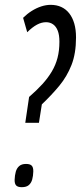

<svg xmlns="http://www.w3.org/2000/svg" viewBox="-20 -770 334 793"><path d="M84.4 -262.8 100.2 -369.6Q131.5 -396.8 154.8 -422.3Q178 -447.8 193.9 -474.5Q209.8 -501.2 217.6 -531.2Q225.4 -561.2 225.4 -597.4Q225.4 -625.7 218.5 -643.2Q211.7 -660.7 199.2 -669.5Q186.8 -678.3 170.2 -678.3Q151.6 -678.3 132.8 -668.2Q114 -658.2 92.4 -636.9L75.4 -696.4Q92.2 -713 111.3 -725Q130.4 -737 150.3 -743.5Q170.3 -750 189.4 -750Q213.8 -750 233.1 -741.1Q252.3 -732.3 265.9 -715Q279.5 -697.7 286.8 -672.7Q294 -647.7 294 -615.3Q294 -549.1 275.3 -501.5Q256.5 -453.9 225 -415.8Q193.4 -377.6 152.8 -338.9L140.8 -262.8ZM40.4 -27.4Q41.1 -46.2 45.2 -60.8Q49.3 -75.4 59.3 -84.1Q69.4 -92.9 87.5 -92.9Q104.2 -92.9 111 -85.8Q117.9 -78.7 117.5 -61.8Q117.1 -43.6 113.1 -29Q109.2 -14.4 99.1 -5.6Q89.1 3.1 70 3.1Q53.3 3.1 46.6 -4.2Q40 -11.4 40.4 -27.4Z"/></svg>

Font: Georama ExtraCondensed Thin
Style: Italic
Weight: 100
Width: 2
Italic angle: -9°
Designer: Jean-Baptiste Levee
Foundry: Production Type
Version: Version 1.001